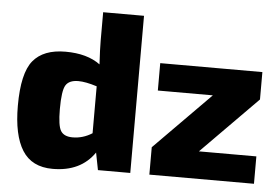

<svg xmlns="http://www.w3.org/2000/svg" viewBox="-51 -770 1243 852"><g transform="rotate(5 571.0 -344.0)"><path d="M1108 -122V0H642V-122L892 -375H647V-497H1102V-375L852 -122ZM557 -700V0H413L398 -77Q337 12 212 12Q119 12 76.5 -55.5Q34 -123 34 -254Q34 -399 80 -455Q126 -511 224 -511Q321 -511 379 -468Q375 -536 375 -574V-700ZM375 -161V-370Q325 -386 292 -386Q251 -386 236 -361.5Q221 -337 221 -255Q221 -181 235.5 -158Q250 -135 288 -135Q334 -135 375 -161Z"/></g></svg>

Font: Ezarion Extra Bold
Style: Regular
Weight: 800
Designer: Natanael Gama
Version: Version 1.001;PS 001.001;hotconv 1.0.70;makeotf.lib2.5.58329